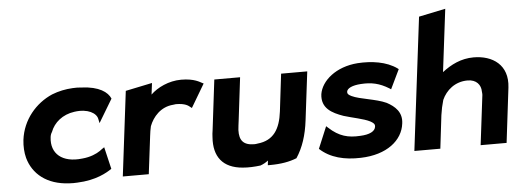

<svg xmlns="http://www.w3.org/2000/svg" viewBox="-51 -904 2879 1068"><g transform="rotate(-5 1389.0 -370.0)"><path d="M215 -242C216 -252 219 -262 225 -271C244 -322 292 -363 359 -372C435 -383 482 -353 488 -321L493 -297L571 -427C556 -464 508 -499 411 -503C395 -505 376 -505 361 -504C321 -502 282 -494 244 -479C152 -439 77 -353 63 -241C59 -205 61 -171 69 -140C94 -49 171 16 296 22C310 23 327 23 341 22C447 18 508 -19 536 -38L507 -161L495 -153C490 -149 484 -145 480 -142C461 -129 427 -113 380 -109C268 -96 204 -151 215 -242Z M1089 -466 1081 -470C1070 -475 1040 -498 966 -498C896 -498 832 -466 795 -430L803 -494L654 -463L596 10H741L767 -201C769 -220 772 -237 776 -255C795 -305 839 -358 910 -363C915 -363 920 -365 925 -365C979 -365 995 -349 1003 -343L1012 -336Z M1150 -483 1116 -203C1114 -190 1112 -176 1112 -164C1104 -56 1154 10 1265 19C1297 22 1332 20 1364 16C1381 10 1395 2 1408 -8L1405 18H1416C1480 18 1527 9 1567 -7C1604 -63 1626 -130 1636 -213L1669 -483H1523L1498 -274C1486 -177 1449 -116 1359 -107C1353 -106 1347 -105 1341 -105C1280 -105 1257 -133 1259 -191C1260 -208 1263 -225 1265 -243L1294 -483Z M1696 -48C1754 6 1834 25 1924 22C2070 18 2159 -55 2170 -148C2179 -211 2139 -246 2094 -270C2035 -297 1948 -303 1902 -325C1886 -333 1879 -339 1880 -350C1882 -370 1912 -384 1960 -387C2019 -391 2064 -381 2116 -349L2125 -343L2177 -451L2172 -455C2113 -498 2029 -509 1952 -504C1830 -495 1748 -424 1736 -350C1726 -271 1786 -241 1848 -219C1896 -204 1959 -193 1994 -175C2010 -166 2020 -159 2018 -144C2015 -118 1984 -102 1931 -100C1865 -96 1814 -108 1757 -161L1747 -170Z M2739 10 2776 -296C2791 -422 2703 -480 2597 -480C2527 -480 2470 -451 2421 -413L2464 -763L2315 -732L2224 10H2369L2391 -175C2395 -204 2401 -232 2409 -259C2432 -311 2482 -355 2553 -355C2602 -355 2627 -324 2627 -286C2627 -280 2629 -274 2628 -268L2594 10Z"/></g></svg>

Font: Bluebird
Style: SfBdExtObl
Weight: 700
Designer: Jasper
Foundry: Cannot Into Space Fonts
Version: Version 0.98